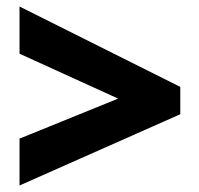

<svg xmlns="http://www.w3.org/2000/svg" viewBox="-20 -657 612 590"><path d="M40 -87 534 -306V-390L40 -637V-492L343 -354L40 -231Z"/></svg>

Font: Noto Sans Malayalam Black
Style: Regular
Weight: 900
Designer: Jelle Bosma - Monotype Design Team
Foundry: Monotype Imaging Inc.
Version: Version 2.104